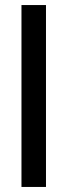

<svg xmlns="http://www.w3.org/2000/svg" viewBox="-20 -740 267 760"><path d="M65 0V-720H162V0Z"/></svg>

Font: Instrument Sans SemiCondensed Medium
Style: Regular
Weight: 500
Width: 4
Designer: Rodrigo Fuenzalida
Foundry: fragTYPE
Version: Version 1.000;gftools[0.9.28]